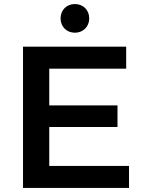

<svg xmlns="http://www.w3.org/2000/svg" viewBox="-20 -931 710 951"><path d="M351 -769C392 -769 422 -799 422 -840C422 -881 392 -911 351 -911C310 -911 280 -881 280 -840C280 -799 310 -769 351 -769ZM224 -109V-302H562V-409H224V-591H605V-700H94V0H619V-109Z"/></svg>

Font: Montserrat Lite SemiBold
Style: Regular
Weight: 600
Designer: Julieta Ulanovsky
Foundry: Julieta Ulanovsky
Version: Version 7.200;PS 007.200;hotconv 1.0.88;makeotf.lib2.5.64775